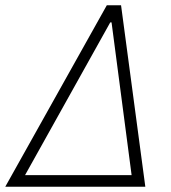

<svg xmlns="http://www.w3.org/2000/svg" viewBox="-37 -708 650 728"><path d="M-17 0 368 -688H422L514 0ZM58 -44H462L386 -623H381Z"/></svg>

Font: Saira Semi Condensed ExtraLight
Style: Italic
Weight: 200
Width: 4
Italic angle: -12°
Designer: Hector Gatti with collaboration of the Omnibus-Type team
Foundry: Omnibus-Type
Version: Version 1.001; ttfautohint (v1.8)